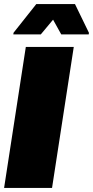

<svg xmlns="http://www.w3.org/2000/svg" viewBox="-22 -917 454 937"><path d="M0 0ZM-2 0 104 -688H338L232 0ZM43 -749 44 -757 155 -897H344L412 -757L411 -749H277L237 -821L177 -749Z"/></svg>

Font: Azeri Sans Black
Style: Italic
Weight: 900
Designer: Hector Gatti & Omnibus-Type (original fonts) / Cristiano Sobral (main changes and remastering)
Foundry: Omnibus-Type
Version: Version 0.07;August 21, 2020;FontCreator 13.0.0.2681 64-bit;